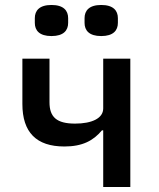

<svg xmlns="http://www.w3.org/2000/svg" viewBox="-20 -752 640 772"><path d="M395 0H504V-516H395V-316C395 -276 349 -255 282 -255C208 -255 179 -281 179 -341V-516H70V-334C70 -220 126 -163 239 -163C311 -163 355 -186 390 -228H395ZM187 -607C236 -607 254 -630 254 -660V-679C254 -709 236 -732 187 -732C138 -732 120 -709 120 -679V-660C120 -630 138 -607 187 -607ZM387 -607C436 -607 454 -630 454 -660V-679C454 -709 436 -732 387 -732C338 -732 320 -709 320 -679V-660C320 -630 338 -607 387 -607Z"/></svg>

Font: IBM Plex Mono Medm
Style: Regular
Weight: 500
Monospace: yes
Designer: Mike Abbink, Paul van der Laan, Pieter van Rosmalen
Foundry: Bold Monday
Version: Version 2.004